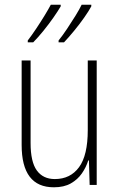

<svg xmlns="http://www.w3.org/2000/svg" viewBox="-20 -786 507 816"><path d="M391 -529V0H361L358 -104H355Q346 -75 328 -49Q310 -23 281 -6.5Q252 10 209 10Q72 10 72 -170V-529H110V-178Q110 -98 136.5 -61.5Q163 -25 213 -25Q279 -25 316 -75.5Q353 -126 353 -233V-529ZM368 -759Q358 -740 338 -711.5Q318 -683 294.5 -654.5Q271 -626 252 -606H229V-614Q246 -635 265 -663.5Q284 -692 301 -719.5Q318 -747 327 -766H368ZM238 -759Q227 -740 207.5 -712Q188 -684 164.5 -655Q141 -626 121 -606H98V-614Q115 -636 134 -664.5Q153 -693 169.5 -720Q186 -747 196 -766H238Z"/></svg>

Font: Noto Sans Telugu Condensed ExtraLight
Style: Regular
Weight: 200
Width: 3
Designer: Jelle Bosma - Monotype Design Team
Foundry: Monotype Imaging Inc.
Version: Version 2.005; ttfautohint (v1.8.4.7-5d5b)